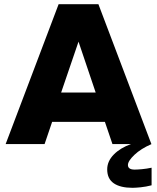

<svg xmlns="http://www.w3.org/2000/svg" viewBox="-20 -688 750 917"><path d="M7 0 260 -668H450L703 0H517L481 -106H229L193 0ZM272 -246H437L355 -489ZM613 209Q555 209 523.5 187.5Q492 166 492 121Q492 82 523.5 50Q555 18 606 0H704Q653 22 622 51.5Q591 81 591 100Q591 122 623 122Q636 122 658 120Q680 118 704 113V197Q677 204 652 206.5Q627 209 613 209Z"/></svg>

Font: Gantari ExtraBold
Style: Regular
Weight: 800
Version: Version 1.000